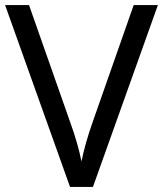

<svg xmlns="http://www.w3.org/2000/svg" viewBox="-20 -734 640 754"><path d="M600 -714 345 0H255L0 -714H94L255 -256Q271 -212 282 -173.5Q293 -135 300 -100Q307 -135 318 -174Q329 -213 345 -258L505 -714Z"/></svg>

Font: Noto Sans Tifinagh
Style: Regular
Weight: 400
Designer: JamraPatel
Foundry: JamraPatel LLC
Version: Version 2.004; ttfautohint (v1.8.4.7-5d5b)